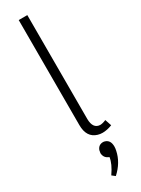

<svg xmlns="http://www.w3.org/2000/svg" viewBox="-247 -730 723 983"><g transform="rotate(-30 114.5 -238.0)"><path d="M163.1 6.8Q189.5 6.8 219.7 -4.9L207 -43Q186.5 -34.2 171.9 -34.2Q130.9 -36.1 129.9 -92.8V-708H79.1V-86.9Q79.1 -13.7 135.7 2.9Q148.4 6.8 163.1 6.8ZM179.7 97.7Q179.7 59.6 151.4 50.8Q145.5 48.8 140.6 48.8Q113.3 48.8 103.5 75.2Q101.6 84 100.6 91.8Q102.5 122.1 130.9 131.8Q126 168.9 91.8 217.8L110.4 232.4Q164.1 183.6 176.8 121.1Q179.7 108.4 179.7 97.7Z"/></g></svg>

Font: Yaldevi Colombo Light
Style: Regular
Weight: 300
Designer: Sol Matas, Denzil Rajitha, Kosala Senevirathne and Pathum Egodawatta
Foundry: Mooniak
Version: Version 1.020 ; ttfautohint (v1.6)